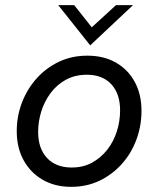

<svg xmlns="http://www.w3.org/2000/svg" viewBox="-20 -717 616 745"><path d="M256 8Q193 8 145.5 -19.5Q98 -47 71.5 -95.5Q45 -144 45 -208Q45 -266 65 -318.5Q85 -371 121.5 -412Q158 -453 208 -477Q258 -501 319 -501Q383 -501 430 -474Q477 -447 503 -399Q529 -351 529 -287Q529 -228 509 -174.5Q489 -121 452 -80Q415 -39 365.5 -15.5Q316 8 256 8ZM258 -67Q303 -67 337.5 -86Q372 -105 396.5 -136.5Q421 -168 433.5 -207.5Q446 -247 446 -289Q446 -353 412 -390Q378 -427 317 -427Q271 -427 235.5 -407.5Q200 -388 176 -355.5Q152 -323 140 -284Q128 -245 128 -205Q128 -141 162.5 -104Q197 -67 258 -67ZM330 -541 206 -697H268L336 -611L430 -697H496Z"/></svg>

Font: Hanken Grotesk
Style: Italic
Weight: 400
Italic angle: -8°
Designer: Alfredo Marco Pradil
Foundry: Hanken Design Co.
Version: Version 3.013